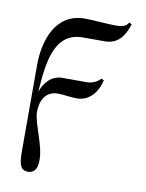

<svg xmlns="http://www.w3.org/2000/svg" viewBox="-79 -508 601 792"><g transform="rotate(10 222.0 -111.5)"><path d="M409 -445 398 -451C388 -432 369 -429 345 -429C302 -429 259 -435 215 -435C92 -435 54 -314 54 -213V147C54 166 54 205 68 219C74 225 83 228 93 228C105 228 112 224 119 218C128 208 132 196 132 170C132 108 87 26 87 -23C87 -68 108 -111 158 -111C185 -111 212 -105 239 -105C289 -105 324 -144 336 -198L325 -203C312 -187 289 -178 269 -178H166C120 -178 91 -143 78 -104C86 -217 96 -357 220 -357H311C366 -357 392 -392 409 -445Z"/></g></svg>

Font: Libertinus Serif Display
Style: Regular
Weight: 400
Designer: Philipp H. Poll
Foundry: Khaled Hosny
Version: Version 6.1